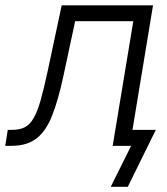

<svg xmlns="http://www.w3.org/2000/svg" viewBox="-57 -556 636 732"><path d="M-37.1 0 -27.3 -61H-10.3Q18.1 -61 37.4 -70.8Q56.6 -80.6 71 -105.2Q85.4 -129.9 97.9 -173.8Q110.4 -217.8 125 -286.1L178.2 -535.6H526.4L438 0H372.6L451.2 -475.1H229.5L184.6 -265.6Q165 -174.3 141.8 -115.5Q118.7 -56.6 82.3 -28.3Q45.9 0 -13.7 0ZM365.2 156.2 442.9 0H401.4L411.6 -61H537.1L430.2 156.2Z"/></svg>

Font: Inter 20pt Light
Style: Italic
Weight: 300
Italic angle: -9.3988°
Version: Version 4.001;git-66647c0bb